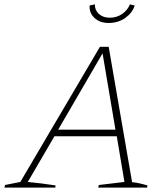

<svg xmlns="http://www.w3.org/2000/svg" viewBox="-42 -858 767 878"><path d="M562 -25Q581 -23 598.5 -19Q616 -15 632 -10L631 0H407L410 -12L527 -26L492 -235H207L85 -26Q117 -23 148.5 -19Q180 -15 212 -10L211 0H-22L-19 -12L51 -26L415 -644H455ZM224 -265H486L427 -614ZM455 -753Q414 -753 389.5 -776.5Q365 -800 368 -833L392 -838Q391 -812 410 -794.5Q429 -777 460 -777Q492 -777 517 -794.5Q542 -812 552 -838L574 -833Q564 -800 531.5 -776.5Q499 -753 455 -753Z"/></svg>

Font: Piazzolla SC Thin
Style: Italic
Weight: 100
Italic angle: -11.3°
Designer: Juan Pablo del Peral
Foundry: Huerta Tipografica
Version: Version 1.330